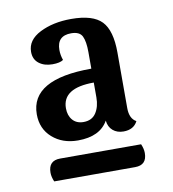

<svg xmlns="http://www.w3.org/2000/svg" viewBox="-64 -731 564 626"><g transform="rotate(-10 217.5 -418.0)"><path d="M212 -674Q284 -674 313 -643.5Q342 -613 342 -540V-356Q342 -321 364 -309Q351 -283 317 -283Q296 -283 282 -295Q268 -307 266 -328Q239 -280 166 -280Q115 -280 81.5 -309.5Q48 -339 48 -387Q48 -503 249 -503V-558Q249 -593 240.5 -610.5Q232 -628 204 -628Q157 -628 157 -581Q157 -564 163 -547Q152 -539 127 -539Q100 -539 82.5 -552.5Q65 -566 65 -591Q65 -630 108.5 -652Q152 -674 212 -674ZM249 -457Q145 -457 145 -390Q145 -366 158 -351Q171 -336 194 -336Q222 -336 235.5 -356.5Q249 -377 249 -408ZM366 -232Q373 -216 373 -202Q373 -162 334 -162H66Q59 -178 59 -192Q59 -232 98 -232Z"/></g></svg>

Font: Sansita
Style: Regular
Weight: 400
Designer: Pablo Cosgaya
Foundry: Omnibus-Type
Version: Version 1.006;hotconv 1.0.109;makeotfexe 2.5.65596